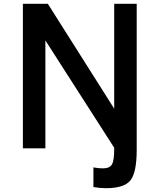

<svg xmlns="http://www.w3.org/2000/svg" viewBox="-20 -778 815 1007"><path d="M579 -758H697V8Q697 127 664 168Q631 209 536 209Q503 209 470 203V100Q495 105 520 105Q555 105 567 84.5Q579 64 579 2V-3L218 -566V0H100V-758H231L579 -208Z"/></svg>

Font: Biryani DemiBold
Style: Regular
Weight: 600
Designer: Dan Reynolds and Mathieu Réguer
Foundry: Dan Reynolds and Mathieu Réguer
Version: Version 1.003;PS 001.003;hotconv 1.0.70;makeotf.lib2.5.58329